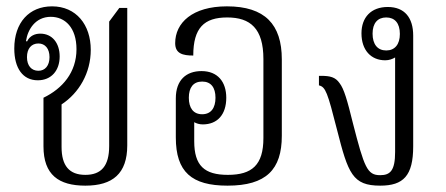

<svg xmlns="http://www.w3.org/2000/svg" viewBox="-20 -575 1406 605"><path d="M249 10C335 10 381 -28 381 -117V-550H356L324 -507V-115C324 -52 299 -24 249 -24C198 -24 174 -53 174 -112V-246C229 -282 266 -345 266 -418C266 -497 220 -555 144 -555C72 -555 25 -504 25 -422C25 -360 52 -322 99 -322C142 -322 168 -353 168 -397C168 -440 144 -469 107 -469C91 -469 74 -463 65 -444L62 -446C67 -481 91 -522 140 -522C185 -522 221 -488 221 -420C221 -347 177 -296 117 -267V-114C117 -24 165 10 249 10ZM101 -352C79 -352 65 -368 65 -395C65 -422 79 -438 101 -438C122 -438 136 -422 136 -395C136 -368 122 -352 101 -352Z M697 10C819 10 868 -41 868 -147V-388C868 -498 815 -555 695 -555C586 -555 532 -503 532 -439C532 -406 556 -400 589 -400C589 -487 623 -520 696 -520C769 -520 810 -485 810 -389V-140C810 -55 774 -24 698 -24C624 -24 592 -53 592 -130V-190C599 -186 608 -183 619 -183C665 -183 693 -214 693 -267C693 -317 666 -351 615 -351C567 -351 534 -323 534 -265V-142C534 -33 584 10 697 10ZM617 -215C589 -215 575 -235 575 -267C575 -299 589 -318 617 -318C645 -318 659 -299 659 -267C659 -235 645 -215 617 -215Z M1178 10C1251 10 1282 -21 1282 -114V-463C1282 -519 1255 -553 1202 -553C1149 -553 1119 -520 1119 -470C1119 -417 1149 -385 1194 -385C1206 -385 1217 -389 1225 -394V-96C1225 -38 1210 -23 1178 -23C1137 -23 1128 -47 1092 -187C1074 -260 1064 -295 1050 -313C1037 -332 1020 -336 992 -336H985V-306C1006 -301 1012 -284 1042 -166C1077 -28 1091 10 1178 10ZM1197 -416C1170 -416 1154 -435 1154 -469C1154 -502 1170 -520 1197 -520C1224 -520 1240 -502 1240 -468C1240 -435 1224 -416 1197 -416Z"/></svg>

Font: Noto Serif Thai Condensed Light
Style: Regular
Weight: 300
Width: 3
Designer: Monotype Design Team
Foundry: Monotype Imaging Inc.
Version: Version 2.002